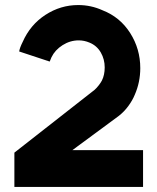

<svg xmlns="http://www.w3.org/2000/svg" viewBox="-20 -744 624 761"><path d="M292 -584Q314 -584 335 -575Q364 -563 379.5 -536Q395 -509 395 -477Q395 -447 384 -425Q380 -417 371.5 -406Q363 -395 355 -388L37 -139V-3H547V-149H267L450 -284Q472 -301 488.5 -323.5Q505 -346 514 -368Q536 -418 536 -474Q536 -550 496 -613Q456 -676 387 -703Q341 -724 290 -724Q220 -724 160 -685Q100 -646 70 -578Q58 -554 56 -540L177 -500L184 -517Q198 -546 228 -565Q258 -584 292 -584Z"/></svg>

Font: SUIT Heavy
Style: Regular
Weight: 900
Designer: Sunn Youn; Korean Glyphs from Source Han Sans (Sandoll Communications; Soo-young Jang, Joo-yeon Kang)
Foundry: Sunn
Version: Version 1.006